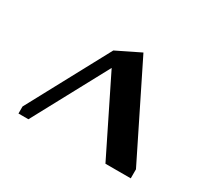

<svg xmlns="http://www.w3.org/2000/svg" viewBox="-98 -872 793 736"><g transform="rotate(30 298.5 -504.0)"><path d="M547 -283H435L272 -613L94 -283H50V-314L244 -674L348 -725L547 -323Z"/></g></svg>

Font: Inknut
Style: Antiqua
Weight: 400
Designer: Claus Eggers Srensen
Foundry: Claus Eggers Srensen
Version: Version 1.000; ttfautohint (v1.2) -l 7 -r 28 -G 50 -x 13 -D 